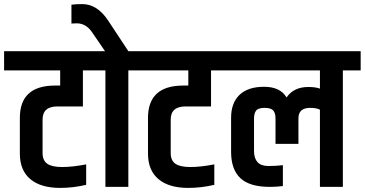

<svg xmlns="http://www.w3.org/2000/svg" viewBox="-54 -913 1782 938"><path d="M154 -329V-165Q154 -129 177 -113Q200 -97 250 -97Q300 -97 367 -110V-10Q303 5 240 5Q145 5 94 -38Q43 -81 43 -163V-337Q43 -495 215 -495H240V-569H-34V-663H441V-569H351V-393H227Q154 -393 154 -329Z M660 -663V-569H573V0H461V-569H374V-663H459L394 -758Q365 -799 321 -799Q304 -799 295 -798V-890Q315 -893 348 -893Q421 -893 474 -813L573 -663Z M780 -329V-165Q780 -129 803 -113Q826 -97 876 -97Q926 -97 993 -110V-10Q929 5 866 5Q771 5 720 -38Q669 -81 669 -163V-337Q669 -495 841 -495H866V-569H592V-663H1067V-569H977V-393H853Q780 -393 780 -329Z M1075 -171V-338Q1075 -410 1116 -449.5Q1157 -489 1236 -489Q1315 -489 1346 -437Q1381 -488 1452 -488Q1488 -488 1509 -480V-569H1000V-663H1708V-569H1621V0H1509V-377Q1493 -386 1461 -386Q1404 -386 1404 -335V-210H1292V-335Q1292 -360 1281 -373Q1270 -386 1239 -386Q1208 -386 1197.5 -373Q1187 -360 1187 -334V-175Q1187 -140 1204 -121Q1221 -102 1257.5 -102Q1294 -102 1328 -106V-4Q1296 0 1264 0Q1166 0 1120.5 -42.5Q1075 -85 1075 -171Z"/></svg>

Font: Khand SemiBold
Style: Regular
Weight: 600
Designer: Devanagari: Sanchit Sawaria, Jyotish Sonowal; Latin: Satya Rajpurohit
Foundry: Indian Type Foundry
Version: Version 1.101;PS 1.0;hotconv 1.0.78;makeotf.lib2.5.61930; tt